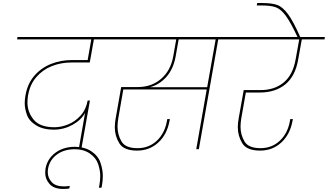

<svg xmlns="http://www.w3.org/2000/svg" viewBox="-20 -984 2162 1266"><path d="M451 -572Q382 -572 321.5 -548Q261 -524 219 -475Q177 -426 165 -355Q161 -330 161 -308Q161 -245 202 -195Q243 -145 339 -145Q383 -145 429 -163.5Q475 -182 511 -221.5Q547 -261 558 -321H573L516 0H499L541 -240Q515 -192 457.5 -160.5Q400 -129 334 -129Q265 -129 218.5 -157.5Q172 -186 157.5 -227Q143 -268 143 -304Q143 -328 148 -355Q161 -432 206.5 -484.5Q252 -537 316.5 -562.5Q381 -588 454 -588H558L582 -724H93L95 -740H772L770 -724H599L572 -572Z M437 259Q418 262 398 262Q336 262 307 229.5Q278 197 278 155Q278 142 280 128Q292 63 345 23.5Q398 -16 474 -16Q537 -16 582 13.5Q627 43 642.5 89Q658 135 658 177Q658 207 652 241L649 254H632L636 233Q641 203 641 176Q641 139 627 97.5Q613 56 572 28Q531 0 474 0Q402 0 354.5 35.5Q307 71 297 128Q295 140 295 152Q295 188 320.5 216.5Q346 245 401 245Q419 245 440 242Z M1581 -724H1419L1291 0H1274L1343 -394H793L760 -204Q755 -174 755 -148Q755 -96 781 -51.5Q807 -7 887 -7Q962 -7 1014.5 -56.5Q1067 -106 1081 -188L1083 -199H1100L1098 -188Q1082 -98 1024 -44.5Q966 9 884 9Q796 9 766.5 -39.5Q737 -88 737 -145Q737 -173 743 -205L779 -410H889Q979 -410 1042 -464Q1105 -518 1122 -611L1142 -724H700L702 -740H1583ZM1402 -724H1158L1138 -611Q1123 -529 1077.5 -477.5Q1032 -426 969 -409H1346Z M1601 -374 1571 -204Q1566 -174 1566 -148Q1566 -96 1592 -51.5Q1618 -7 1698 -7Q1773 -7 1825.5 -56.5Q1878 -106 1892 -188L1894 -199H1911L1909 -188Q1893 -98 1835 -44.5Q1777 9 1695 9Q1607 9 1577.5 -39.5Q1548 -88 1548 -145Q1548 -173 1554 -205L1587 -390H1697Q1790 -390 1850.5 -440Q1911 -490 1929 -591L1953 -724H1511L1513 -740H2122L2120 -724H1970L1946 -591Q1927 -481 1861 -427.5Q1795 -374 1694 -374Z M1943 -737Q1897 -836 1864.5 -880Q1832 -924 1798.5 -936Q1765 -948 1705 -948H1673L1676 -964H1708Q1772 -964 1807.5 -951.5Q1843 -939 1878.5 -891.5Q1914 -844 1961 -737Z"/></svg>

Font: Fz Poppins Thin
Style: Italic
Weight: 100
Italic angle: -10°
Designer: Ninad Kale (Devanagari), Jonny Pinhorn (Latin)
Foundry: Indian Type Foundry
Version: Vit hóa bi Vntype.Com & FontZin.Com